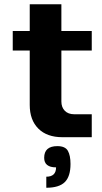

<svg xmlns="http://www.w3.org/2000/svg" viewBox="-20 -646 482 904"><path d="M269 -168Q269 -141 285 -124.5Q301 -108 330 -108H412V0H274Q201 0 160.5 -40.5Q120 -81 120 -152V-408H40V-500H120V-626H269V-500H412V-408H269ZM250 42Q287 42 299.5 64Q312 86 312 126Q312 185 285 211.5Q258 238 198 238V186Q244 186 244 142Q188 142 188 97Q188 42 250 42Z"/></svg>

Font: Fivo Sans Modern
Style: Regular
Weight: 700
Designer: Alexander Slobzheninov
Foundry: Alexander Slobzheninov
Version: 1.0